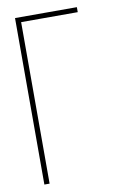

<svg xmlns="http://www.w3.org/2000/svg" viewBox="-81 -747 502 795"><g transform="rotate(-10 169.5 -350.0)"><path d="M300 -679H62V0H40V-700H300Z"/></g></svg>

Font: Bebas Neue Light
Style: Regular
Weight: 300
Designer: Ryoichi Tsunekawa
Foundry: Ryoichi Tsunekawa
Version: Version 001.003; ttfautohint (v1.5.65-e2d9)